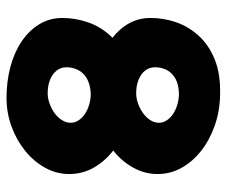

<svg xmlns="http://www.w3.org/2000/svg" viewBox="-73 -619 694 588"><g transform="rotate(90 274.0 -325.0)"><path d="M280 -269Q230 -269 186 -280.5Q142 -292 108 -314Q74 -336 54.5 -368Q35 -400 35 -439Q35 -479 48 -517Q61 -555 89.5 -586.5Q118 -618 163 -636Q208 -654 272 -652Q321 -651 365 -635.5Q409 -620 442 -594Q475 -568 494 -534Q513 -500 513 -460Q513 -422 494 -387Q475 -352 442.5 -326Q410 -300 368 -284.5Q326 -269 280 -269ZM280 2Q230 2 186 -9.5Q142 -21 108 -43.5Q74 -66 54.5 -98Q35 -130 35 -169Q35 -208 48 -246.5Q61 -285 89.5 -316Q118 -347 163 -365Q208 -383 272 -381Q321 -380 365 -365Q409 -350 442 -324Q475 -298 494 -264Q513 -230 513 -190Q513 -151 494 -116.5Q475 -82 442.5 -55.5Q410 -29 368 -13.5Q326 2 280 2ZM266 -124Q281 -124 297.5 -130Q314 -136 327 -145.5Q340 -155 348 -168Q356 -181 356 -194Q356 -208 348 -219.5Q340 -231 327.5 -239Q315 -247 299 -251.5Q283 -256 266 -256Q237 -254 219.5 -243.5Q202 -233 194 -216.5Q186 -200 186 -182Q186 -164 196.5 -151Q207 -138 225 -131Q243 -124 266 -124ZM266 -395Q281 -395 297.5 -401Q314 -407 327 -416.5Q340 -426 348 -438.5Q356 -451 356 -465Q356 -478 348 -489.5Q340 -501 327.5 -509Q315 -517 299 -521.5Q283 -526 266 -526Q237 -525 219.5 -514.5Q202 -504 194 -488Q186 -472 186 -453Q186 -435 196.5 -422Q207 -409 225 -402Q243 -395 266 -395Z"/></g></svg>

Font: Sour Gummy
Style: Bold
Weight: 700
Designer: Stefie Justprince
Foundry: Eifetstype
Version: Version 1.000